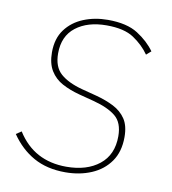

<svg xmlns="http://www.w3.org/2000/svg" viewBox="-66 -576 580 646"><g transform="rotate(10 224.0 -253.0)"><path d="M199 12Q136 12 90.5 -13.5Q45 -39 13 -86L31 -98Q60 -52 102 -29.5Q144 -7 199 -7Q269 -7 311.5 -41Q354 -75 354 -138Q354 -185 327.5 -206.5Q301 -228 251 -241L201 -254Q167 -263 141 -277Q115 -291 100 -315.5Q85 -340 85 -378Q85 -425 108 -456Q131 -487 169 -502.5Q207 -518 252 -518Q317 -518 354.5 -494Q392 -470 414 -439L398 -425Q377 -455 344 -477Q311 -499 251 -499Q186 -499 146 -468Q106 -437 106 -378Q106 -332 132 -309Q158 -286 207 -273L257 -260Q291 -251 317.5 -237.5Q344 -224 359.5 -201Q375 -178 375 -139Q375 -89 351.5 -55.5Q328 -22 288 -5Q248 12 199 12Z"/></g></svg>

Font: IBM Plex Sans Thin
Style: Italic
Weight: 250
Italic angle: -11.31°
Designer: Mike Abbink, Paul van der Laan, Pieter van Rosmalen
Foundry: Bold Monday
Version: Version 3.201